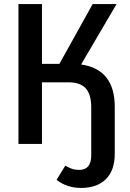

<svg xmlns="http://www.w3.org/2000/svg" viewBox="-20 -710 640 947"><path d="M546 48Q546 131 502 174Q458 217 380 217Q310 217 259 177L302 107Q321 118 336 123Q351 128 371 128Q430 128 430 56V-181Q430 -244 403 -274Q376 -304 318 -304H187V0H71V-690H187V-395H273L437 -690H555L380 -392Q546 -368 546 -183Z"/></svg>

Font: Fira Mono Medium
Style: Regular
Weight: 500
Designer: Carrois Corporate & Edenspiekermann AG
Foundry: Carrois Corporate GbR & Edenspiekermann AG
Version: Version 3.206